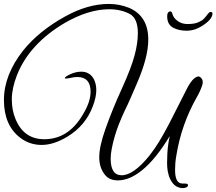

<svg xmlns="http://www.w3.org/2000/svg" viewBox="-23 -870 1099 975"><path d="M539 -64Q539 20 595 20Q655 20 736 -80L763 -117Q803 -174 866 -301L931 -429Q961 -482 987 -482Q1015 -469 1003 -434Q992 -403 975 -374Q898 -237 873 -83Q869 -62 867.5 -43Q866 -24 866 -7Q866 62 903 62H914Q932 62 932 70Q932 82 910 85H898Q871 81 856 62.5Q841 44 834 21Q827 -2 826 -24.5Q825 -47 826 -60Q826 -89 829 -118.5Q832 -148 839 -179Q768 -62 699 -6Q635 46 576 46Q533 46 511 19Q481 -17 481 -71.5Q481 -126 512 -214Q528 -259 548 -309Q568 -359 594 -416Q620 -473 636.5 -516.5Q653 -560 661 -591Q677 -651 677 -702Q677 -775 638 -798Q592 -823 532 -823Q426 -823 305 -753Q126 -647 63 -488Q37 -421 37 -365.5Q37 -310 56 -265Q98 -163 202 -163Q324 -163 397 -287Q437 -352 437 -404Q437 -479 369 -479Q353 -479 328 -473Q305 -469 306 -474Q309 -482 336 -494Q363 -506 390 -506Q431 -506 452 -471Q466 -446 466 -412Q466 -378 449 -332Q412 -232 319 -176Q250 -134 188.5 -134Q127 -134 79 -171Q-3 -234 -3 -362Q-3 -490 95 -614Q175 -713 307 -786Q422 -850 529 -850Q584 -850 633 -830Q730 -788 730 -669Q730 -580 673 -448Q656 -409 640.5 -373Q625 -337 609 -305Q594 -273 581 -240Q568 -207 559 -175.5Q550 -144 544.5 -115Q539 -86 539 -64ZM1056 -802Q1056 -771 1001 -737Q965 -714 926 -714Q887 -714 859 -728Q826 -744 826 -787Q826 -812 843 -812Q849 -812 853 -798Q857 -784 868 -773Q893 -748 929 -748Q963 -748 982 -756Q1001 -764 1010 -772.5Q1019 -781 1034 -801Q1044 -814 1054 -807Q1056 -805 1056 -802Z"/></svg>

Font: #9Slide05 Great Vibes
Style: Regular
Weight: 400
Designer: Robert E. Leuschke
Foundry: Robert E. Leuschke
Version: Version 1.001